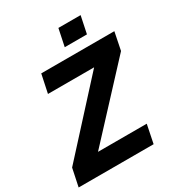

<svg xmlns="http://www.w3.org/2000/svg" viewBox="-237 -1028 1073 1160"><g transform="rotate(-30 299.5 -448.0)"><path d="M-30 0 -4 -124 414 -582H92L119 -710H629L604 -586L179 -128H519L493 0ZM321 -776 346 -896H501L476 -776Z"/></g></svg>

Font: Geist
Style: Bold Italic
Weight: 700
Italic angle: -12°
Designer: Basement.studio, Andrés Briganti, Mateo Zaragoza
Foundry: Basement.studio, Vercel, Andrés Briganti, Guido Ferreyra, Mateo Zaragoza
Version: Version 1.500; ttfautohint (v1.8.4.7-5d5b)